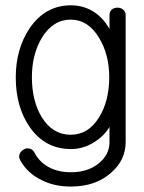

<svg xmlns="http://www.w3.org/2000/svg" viewBox="-20 -559 540 720"><path d="M390.6 -502V-450.2Q366.2 -494.1 327.1 -517.6Q290 -539.1 246.1 -539.1Q150.4 -539.1 91.8 -454.1Q39.1 -376 39.1 -268.6Q39.1 -158.2 91.8 -82Q149.4 0 246.1 0Q293 0 334 -26.4Q370.1 -48.8 390.6 -83V-25.4Q390.6 19.5 352.5 51.8Q311.5 86.9 246.1 86.9Q196.3 86.9 160.2 66.4Q126 46.9 108.4 11.7Q101.6 0 89.8 -2Q79.1 -4.9 68.4 2Q57.6 7.8 53.7 18.6Q48.8 30.3 56.6 43Q83 90.8 135.7 116.2Q183.6 140.6 245.1 140.6Q339.8 140.6 397.5 87.9Q451.2 41 451.2 -26.4V-502Q451.2 -515.6 441.4 -523.4Q432.6 -530.3 420.9 -530.3Q408.2 -530.3 399.4 -523.4Q390.6 -515.6 390.6 -502ZM245.1 -485.4Q310.5 -485.4 351.6 -417Q389.6 -354.5 389.6 -269.5Q389.6 -180.7 351.6 -119.1Q311.5 -53.7 245.1 -53.7Q177.7 -53.7 136.7 -119.1Q99.6 -180.7 99.6 -269.5Q99.6 -354.5 136.7 -417Q178.7 -485.4 245.1 -485.4Z"/></svg>

Font: GulimChe
Style: Regular
Weight: 400
Monospace: yes
Version: Version 2.21